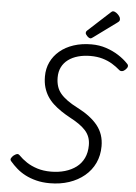

<svg xmlns="http://www.w3.org/2000/svg" viewBox="-76 -1325 990 1401"><g transform="rotate(5 418.5 -624.0)"><path d="M342 21Q288 21 243 9.5Q198 -2 162.5 -20.5Q127 -39 99 -63.5Q71 -88 49 -114Q39 -125 45 -136Q51 -147 61 -156Q75 -167 85.5 -170Q96 -173 106 -163Q131 -137 165 -114.5Q199 -92 243.5 -78Q288 -64 343 -64Q399 -64 446.5 -78Q494 -92 529 -118.5Q564 -145 583.5 -185.5Q603 -226 603 -280Q603 -313 593 -339.5Q583 -366 563 -388Q543 -410 514 -430Q485 -450 447 -470Q412 -489 381 -510Q350 -531 324 -555Q298 -579 279.5 -608Q261 -637 250.5 -672.5Q240 -708 240 -753Q240 -810 262.5 -857.5Q285 -905 327 -940.5Q369 -976 428 -995.5Q487 -1015 559 -1015Q616 -1015 666 -998.5Q716 -982 757.5 -955.5Q799 -929 828 -898Q839 -888 836.5 -876.5Q834 -865 821 -853Q810 -842 797.5 -840Q785 -838 776 -846Q750 -869 718.5 -888Q687 -907 647.5 -918.5Q608 -930 559 -930Q510 -930 468.5 -918.5Q427 -907 396.5 -884.5Q366 -862 349.5 -829Q333 -796 333 -753Q333 -718 342 -689Q351 -660 370.5 -636.5Q390 -613 421 -590.5Q452 -568 497 -545Q546 -520 583.5 -491.5Q621 -463 646 -431.5Q671 -400 683.5 -362.5Q696 -325 696 -281Q696 -213 670 -157.5Q644 -102 596 -62Q548 -22 483.5 -0.5Q419 21 342 21ZM547 -1058Q536 -1058 522.5 -1071.5Q509 -1085 509 -1095Q509 -1099 510.5 -1103Q512 -1107 518 -1113L676 -1258Q681 -1263 685.5 -1266Q690 -1269 696 -1269Q706 -1269 718.5 -1260Q731 -1251 740 -1239Q749 -1227 749 -1216Q749 -1209 747 -1204Q745 -1199 734 -1191L566 -1068Q560 -1064 555.5 -1061Q551 -1058 547 -1058Z"/></g></svg>

Font: Playwrite MX
Style: Regular
Weight: 400
Designer: Veronika Burian, José Scaglione
Foundry: TypeTogether
Version: Version 1.002